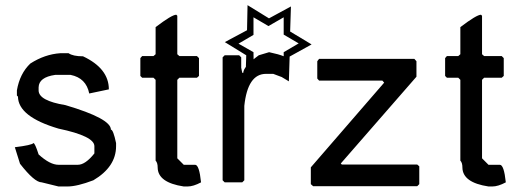

<svg xmlns="http://www.w3.org/2000/svg" viewBox="-20 -709 1975 726"><path d="M208 -507.8H239.3Q255.9 -496.1 293.9 -496.1Q391.6 -450.2 391.6 -371.1L317.4 -355.5Q305.7 -414.1 247.1 -425.8H188.5Q127 -417 126 -378.9V-367.2Q126 -328.1 227.5 -311.5Q399.4 -260.7 399.4 -218.8Q408.2 -218.8 418.9 -168V-156.2Q418.9 -78.1 333 -27.3Q271.5 -3.9 235.4 -3.9H201.2L137.7 -19.5Q110.4 -19.5 55.7 -89.8L36.1 -152.3Q100.6 -160.2 106.4 -168Q112.3 -168 126 -125Q168.9 -85.9 201.2 -85.9H274.4Q302.7 -85.9 336.9 -128.9V-156.2Q336.9 -194.3 201.2 -222.7Q48.8 -267.6 47.9 -343.8L43.9 -347.7V-367.2Q54.7 -430.7 94.7 -468.8Q149.4 -503.9 208 -507.8Z M646.5 -653.3 650.4 -649.4V-503.9L658.2 -497.1H724.6L732.4 -489.3V-421.9L724.6 -415H658.2L650.4 -407.2V-110.4L674.8 -85.9H717.8Q733.4 -85.9 740.2 -19.5Q710.9 -3.9 689.5 -3.9H674.8Q577.1 -18.6 576.2 -75.2Q576.2 -93.8 568.4 -101.6V-407.2L560.5 -415H517.6L510.7 -421.9V-489.3L517.6 -497.1H560.5L568.4 -503.9V-606.4Q629.9 -653.3 646.5 -653.3Z M1052.7 -446.3V-511.7L1109.4 -544.9L1052.7 -578.1V-643.6L995.1 -610.4L938.5 -643.6V-577.1L881.8 -543.9L938.5 -511.7L939.5 -445.3L996.1 -478.5ZM1072.3 -401.4 991.2 -450.2 908.2 -405.3 911.1 -500 830.1 -549.8 914.1 -594.7 916 -689.5 997.1 -639.6 1080.1 -684.6 1077.1 -589.8 1158.2 -541 1075.2 -495.1Z M997.6 -511.7Q1071.8 -496.1 1071.8 -480.5Q1061 -418.9 1044.4 -418L1013.2 -429.7H985.8Q916.5 -429.7 903.8 -308.6V-27.3L896 -19.5H829.6L821.8 -27.3V-492.2L829.6 -500H884.3L892.1 -492.2V-453.1L896 -433.6H899.9Q899.9 -457 958.5 -500Z M1186.5 -486.3H1546.9L1554.7 -477.5V-418.9L1268.6 -90.8L1272.5 -86.9H1557.6L1565.4 -80.1V-12.7L1557.6 -4.9H1164.1L1155.3 -12.7V-76.2L1432.6 -396.5L1425.8 -404.3H1186.5L1179.7 -412.1V-477.5Z M1798.8 -653.3 1802.7 -649.4V-503.9L1810.5 -497.1H1877L1884.8 -489.3V-421.9L1877 -415H1810.5L1802.7 -407.2V-110.4L1827.1 -85.9H1870.1Q1885.7 -85.9 1892.6 -19.5Q1863.3 -3.9 1841.8 -3.9H1827.1Q1729.5 -18.6 1728.5 -75.2Q1728.5 -93.8 1720.7 -101.6V-407.2L1712.9 -415H1669.9L1663.1 -421.9V-489.3L1669.9 -497.1H1712.9L1720.7 -503.9V-606.4Q1782.2 -653.3 1798.8 -653.3Z"/></svg>

Font: Dehalvi Khush Khat
Style: Regular
Weight: 400
Version: Version 002.500